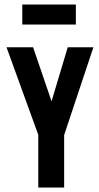

<svg xmlns="http://www.w3.org/2000/svg" viewBox="-20 -833 440 853"><path d="M150 0V-234L9 -623H127L209 -383L281 -623H395L265 -233V0ZM79 -724V-813H317V-724Z"/></svg>

Font: Inconsolata Condensed Black
Style: Regular
Weight: 900
Width: 3
Monospace: yes
Designer: Raph Levien, Cyreal, Brenton Simpson
Foundry: Raph Levien, Cyreal, Google
Version: Version 3.001; ttfautohint (v1.8.2.53-6de2)